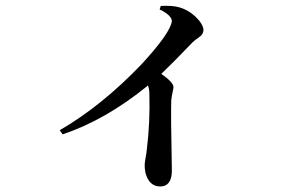

<svg xmlns="http://www.w3.org/2000/svg" viewBox="-20 -599 1040 676"><path d="M542 -565.4 545.9 -578.1Q587.9 -580.1 611.3 -573.2Q654.3 -560.5 683.6 -523.4Q696.3 -505.9 696.3 -493.2Q696.3 -478.5 680.7 -467.8Q665 -457 658.2 -450.2Q585 -374 547.9 -338.9Q589.8 -309.6 590.8 -293Q590.8 -288.1 587.9 -275.4Q584 -257.8 583 -246.1Q581.1 -198.2 585 -6.8Q585 2 585 6.8Q583 56.6 544.9 57.6Q504.9 57.6 492.2 9.8Q489.3 -3.9 489.3 -17.6Q489.3 -24.4 492.2 -41Q496.1 -61.5 497.1 -74.2Q508.8 -169.9 505.9 -269.5Q505.9 -285.2 501 -297.9Q350.6 -175.8 200.2 -126L190.4 -140.6Q338.9 -226.6 479.5 -374Q580.1 -483.4 585 -524.4Q585 -543 548.8 -562.5Q544.9 -564.5 542 -565.4Z"/></svg>

Font: GenYoMin JP SemiBold
Style: Regular
Weight: 600
Version: Version 1.001;PS 1;hotconv 16.6.51;makeotf.lib2.5.65220 DEVE